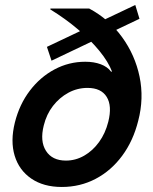

<svg xmlns="http://www.w3.org/2000/svg" viewBox="-20 -734 607 764"><path d="M225.8 10Q153.3 10 104.6 -23.3Q55.8 -56.7 38.3 -114.6Q20.8 -172.5 39.2 -246.7Q57.5 -319.2 98.8 -373.3Q140 -427.5 197.1 -457.9Q254.2 -488.3 319.2 -488.3Q354.2 -488.3 380.8 -478.3Q407.5 -468.3 421.7 -449.2H425.8Q410.8 -488.3 375.8 -531.2Q340.8 -574.2 290.8 -616.7Q240.8 -659.2 180 -696.7L180.8 -700H335Q414.2 -657.5 465.8 -586.2Q517.5 -515 535.4 -428.8Q553.3 -342.5 530 -253.3Q510 -173.3 466.2 -114.2Q422.5 -55 360.8 -22.5Q299.2 10 225.8 10ZM242.5 -95Q280.8 -95 315 -114.6Q349.2 -134.2 374.2 -168.8Q399.2 -203.3 410.8 -249.2Q426.7 -312.5 404.6 -348.3Q382.5 -384.2 328.3 -384.2Q287.5 -384.2 252.1 -365Q216.7 -345.8 190.8 -312.5Q165 -279.2 154.2 -235Q138.3 -172.5 162.9 -133.8Q187.5 -95 242.5 -95ZM185 -492.5 166.7 -547.5 518.3 -714.2 535 -659.2Z"/></svg>

Font: Funnel Sans SemiBold
Style: Italic
Weight: 600
Italic angle: -14.036°
Designer: NORD ID, Kristian Moeller
Foundry: Dicotype
Version: Version 1.000